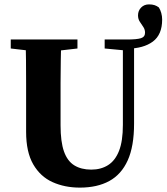

<svg xmlns="http://www.w3.org/2000/svg" viewBox="-20 -837 759 875"><path d="M344 18Q275 18 219.5 -7Q164 -32 131.5 -88Q99 -144 99 -236V-355Q99 -405 99 -457.5Q99 -510 98.5 -561Q98 -612 96 -657H259Q258 -612 257 -561.5Q256 -511 256 -458.5Q256 -406 256 -355V-266Q256 -191 271.5 -147Q287 -103 318.5 -83.5Q350 -64 396 -64Q440 -64 472.5 -84.5Q505 -105 522.5 -149.5Q540 -194 540 -268V-657H591V-274Q591 -170 562 -106Q533 -42 478 -12Q423 18 344 18ZM559 -615V-657Q604 -657 622.5 -663Q641 -669 641 -688Q641 -702 633.5 -713.5Q626 -725 617.5 -737.5Q609 -750 609 -767Q609 -788 623 -802.5Q637 -817 659 -817Q674 -817 684.5 -813.5Q695 -810 704 -803Q711 -792 715 -777.5Q719 -763 719 -748Q719 -679 676.5 -647.5Q634 -616 559 -615ZM29 -616V-657H333V-616L203 -601H158ZM457 -616V-657H576V-607H552Z"/></svg>

Font: Source Serif 4 36pt
Style: Bold
Weight: 700
Designer: Frank Grießhammer
Foundry: Adobe Systems Incorporated
Version: Version 4.004;hotconv 1.0.116;makeotfexe 2.5.65601